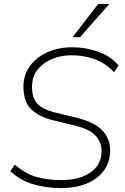

<svg xmlns="http://www.w3.org/2000/svg" viewBox="-20 -955 640 983"><path d="M295 8Q218 8 150.5 -11.5Q83 -31 33 -79L56 -112Q109 -66 165.5 -49.5Q222 -33 297 -33Q387 -33 443.5 -72.5Q500 -112 500 -182Q500 -229 467 -263Q434 -297 348 -316L249 -340Q182 -356 141 -394.5Q100 -433 100 -512Q100 -572 133.5 -617.5Q167 -663 223.5 -688Q280 -713 349 -713Q417 -713 481 -691Q545 -669 587 -620L564 -585Q520 -632 464.5 -652Q409 -672 347 -672Q290 -672 244 -652Q198 -632 171 -596.5Q144 -561 144 -512Q144 -450 173 -422Q202 -394 258 -380L357 -356Q456 -334 500 -291Q544 -248 544 -186Q544 -124 511 -80.5Q478 -37 422 -14.5Q366 8 295 8ZM352 -765 483 -935H540L390 -765Z"/></svg>

Font: Nunito Sans ExtraLight
Style: Italic
Weight: 200
Italic angle: -9°
Designer: Vernon Adams
Foundry: Vernon Adams
Version: Version 3.006; ttfautohint (v1.8.3)